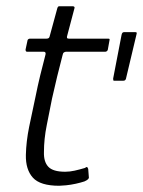

<svg xmlns="http://www.w3.org/2000/svg" viewBox="-20 -596 459 616"><path d="M170 0Q109 0 85.5 -26Q62 -52 63 -99Q64 -142 73.5 -189Q83 -236 94 -286Q101 -321 109 -354Q117 -387 126 -421Q128 -430 120 -430H67Q64 -430 63 -432Q62 -434 62 -437L68 -465Q68 -468 70.5 -470Q73 -472 76 -472H129Q134 -472 136.5 -474Q139 -476 140 -482L164 -570Q166 -576 170 -576H213Q216 -576 218 -574.5Q220 -573 219 -570L196 -483Q194 -477 195 -474.5Q196 -472 201 -472H327Q331 -472 331.5 -470.5Q332 -469 331 -465L326 -437Q326 -435 323.5 -432.5Q321 -430 318 -430H192Q189 -430 185.5 -428Q182 -426 181 -420Q172 -386 163.5 -351Q155 -316 147 -280Q139 -239 130 -194.5Q121 -150 121 -108Q120 -77 135 -61Q150 -45 189 -45Q204 -45 219.5 -48.5Q235 -52 252 -57Q258 -61 259.5 -60Q261 -59 263 -54L265 -28Q267 -21 251 -14Q239 -10 223 -6.5Q207 -3 192 -1.5Q177 0 170 0ZM346 -337Q344 -337 343.5 -338.5Q343 -340 343 -344L370 -484Q371 -489 373 -491Q375 -493 379 -493H413Q418 -493 418.5 -491Q419 -489 418 -486L384 -343Q383 -340 381 -338.5Q379 -337 375 -337Z"/></svg>

Font: Glory Thin Light
Style: Italic
Weight: 300
Italic angle: -12°
Version: Version 1.011